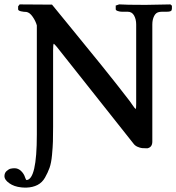

<svg xmlns="http://www.w3.org/2000/svg" viewBox="-68 -666 800 871"><path d="M99.1 -547.9V-550.8Q93.8 -570.3 80.3 -589.8Q66.9 -609.4 51.8 -611.8Q40.5 -611.8 27.3 -614.7Q14.2 -617.7 14.2 -624V-637.2L21 -646L167 -645H168Q180.7 -628.9 247.8 -547.4Q314.9 -465.8 390.4 -372.3Q465.8 -278.8 520 -208Q524.4 -202.1 531.2 -192.1Q538.1 -182.1 541.7 -177.5Q545.4 -172.9 547.9 -170.9Q549.8 -174.8 549.8 -195.8V-555.2Q549.8 -578.1 540.3 -595.5Q530.8 -612.8 511.2 -612.8H484.9Q475.6 -612.8 466.3 -616Q457 -619.1 457 -624V-641.1H458L472.2 -646H476.1Q502.4 -644 578.1 -644H598.1L705.1 -646L711.9 -640.1V-628.9Q711.9 -624 710.9 -622.1Q710.9 -612.8 689 -612.8H671.9Q660.6 -612.8 655.8 -611.8Q639.6 -609.9 631.3 -593.5Q623 -577.1 623 -555.2V-23.9Q623 2.4 600.1 6.8Q585.4 6.8 576.4 5.9Q567.4 4.9 555.7 -0.2Q543.9 -5.4 537.1 -15.1Q364.3 -232.4 189.9 -453.1Q179.2 -465.8 175.8 -467.8Q172.9 -463.9 172.9 -438V-90.8Q172.9 -48.8 172.1 -24.4Q171.4 0 168 36.9Q164.6 73.7 156.7 95.5Q148.9 117.2 136.2 139.6Q123.5 162.1 102.1 173.1Q80.6 184.1 51.8 185.1Q35.6 185.1 28.8 184.1Q-4.4 180.7 -26.1 165Q-47.9 149.4 -47.9 133.8Q-47.9 118.7 -38.1 109.9Q-28.3 101.1 -19.5 99.1Q-10.7 97.2 -2 97.2Q14.6 97.2 27.8 109.9Q41 122.6 45.9 139.2Q49.3 148.4 51.8 150.9Q99.1 148.9 99.1 -55.2V-91.8Z"/></svg>

Font: Common Serif SemiBold
Style: Regular
Weight: 600
Designer: Philipp H. Poll, Khaled Hosny
Foundry: Stefan Peev, Context Ltd.
Version: Version 1.026